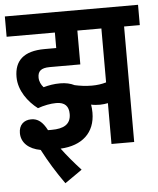

<svg xmlns="http://www.w3.org/2000/svg" viewBox="-55 -669 719 876"><g transform="rotate(-5 305.0 -231.0)"><path d="M199 -208C239 -208 256 -188 256 -153C256 -105 222 -88 168 -88C163 -88 157 -88 151 -88C131 -127 109 -144 79 -144C44 -144 22 -122 22 -86C22 -42 55 -11 110 -1C138 53 171 107 209 160L288 105C256 70 227 36 201 1C300 -4 360 -58 360 -150C360 -163 359 -175 357 -187C370 -184 384 -183 398 -183C411 -183 423 -185 434 -187V0H538V-529H610V-622H0V-529H221V-458H168C71 -458 29 -416 29 -342C29 -279 71 -225 114 -192C143 -202 173 -208 199 -208ZM368 -273C339 -273 313 -277 290 -282C272 -291 250 -296 225 -296C196 -296 174 -292 148 -285C137 -297 129 -313 129 -331C129 -359 143 -374 184 -374H324V-529H434V-282C414 -276 392 -273 368 -273Z"/></g></svg>

Font: Noto Sans Devanagari ExtraCondensed SemiBold
Style: Regular
Weight: 600
Width: 2
Designer: Jelle Bosma - Monotype Design Team
Foundry: Monotype Imaging Inc.
Version: Version 2.004